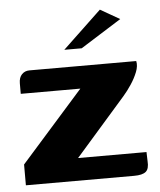

<svg xmlns="http://www.w3.org/2000/svg" viewBox="-46 -630 558 671"><g transform="rotate(-5 232.5 -294.5)"><path d="M208 -79H448L449 -47Q451 -20 439 -10Q427 0 398 0H18V-73L237 -320H28V-357Q28 -377 38.5 -388Q49 -399 65 -399H440Q444 -382 435.5 -360.5Q427 -339 413 -318Q399 -297 385 -281ZM193 -460 329 -589 397 -550 254 -460Z"/></g></svg>

Font: Genos Thin
Style: Bold
Weight: 700
Version: Version 1.010